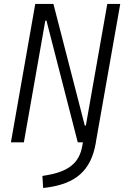

<svg xmlns="http://www.w3.org/2000/svg" viewBox="-20 -713 626 962"><path d="M369.6 0H395.5L392.1 18.6C377.4 103.5 323.2 146.5 213.4 165L192.4 168.5L196.3 229L208.5 227.5C360.8 208.5 436 141.1 460 2.9L460.9 -3.9L582.5 -693.4H517.6L410.2 -84H404.8L247.6 -693.4H156.7L34.7 0H99.6L207 -609.4H212.9Z"/></svg>

Font: Cascadia Mono PL Light
Style: Italic
Weight: 300
Italic angle: -10°
Monospace: yes
Designer: Aaron Bell
Foundry: Saja Typeworks
Version: Version 2404.023